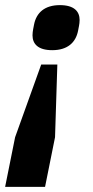

<svg xmlns="http://www.w3.org/2000/svg" viewBox="-29 -557 363 750"><path d="M147 173 186 -21 195 -305H132L30 -21L-9 173ZM175 -361C235 -361 267 -391 276 -437C282 -466 282 -473 282 -479C282 -512 261 -537 205 -537C145 -537 113 -507 104 -461C98 -432 98 -425 98 -419C98 -386 119 -361 175 -361Z"/></svg>

Font: LVC Sans
Style: Bold Italic
Weight: 700
Italic angle: -11.31°
Designer: Mike Abbink, Paul van der Laan, Pieter van Rosmalen
Foundry: Bold Monday
Version: Version 3.0